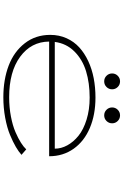

<svg xmlns="http://www.w3.org/2000/svg" viewBox="174 -866 702 1090"><g transform="rotate(90 525.0 -321.0)"><path d="M474 -574.8Q461 -561.5 442 -561.5Q423 -561.5 410 -574.8Q397 -588 397 -606.5Q397 -625 410 -638.2Q423 -651.5 442 -651.5Q461 -651.5 474 -638.2Q487 -625 487 -606.5Q487 -588 474 -574.8ZM667 -574.8Q654 -561.5 635 -561.5Q616 -561.5 603 -574.8Q590 -588 590 -606.5Q590 -625 603 -638.2Q616 -651.5 635 -651.5Q654 -651.5 667 -638.2Q680 -625 680 -606.5Q680 -588 667 -574.8ZM859 -92Q842 -76.5 814 -60Q786 -43.5 745.5 -26.8Q705 -10 648.8 0.5Q592.5 11 532 11Q432 11 352.5 -19.2Q273 -49.5 225.5 -110.8Q178 -172 178 -255Q178 -305.5 197 -347.8Q216 -390 249 -420Q282 -450 327 -471Q372 -492 424.2 -502Q476.5 -512 534 -512Q631 -512 706.5 -480Q782 -448 824.5 -388Q867 -328 867 -249H216Q217 -147 302 -84.5Q387 -22 532 -22Q589.5 -22 641.5 -32Q693.5 -42 729.8 -57.8Q766 -73.5 790 -88.8Q814 -104 828 -119ZM534 -479Q451 -479 384.2 -458.5Q317.5 -438 272 -392.2Q226.5 -346.5 218 -281H824Q824 -317.5 805 -352.2Q786 -387 750.8 -415.5Q715.5 -444 659 -461.5Q602.5 -479 534 -479Z"/></g></svg>

Font: League Mono Extended Thin
Style: Regular
Weight: 100
Width: 9
Designer: Tyler Finck
Foundry: The League of Moveable Type / Tyler Finck
Version: Version 2.210